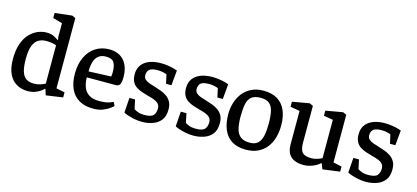

<svg xmlns="http://www.w3.org/2000/svg" viewBox="-59 -1149 3501 1611"><g transform="rotate(15 1692.0 -344.0)"><path d="M211 10Q161 10 118 -13.5Q75 -37 50 -88Q25 -139 25 -219Q25 -297 44.5 -352Q64 -407 96 -440.5Q128 -474 166 -490Q204 -506 241 -506Q283 -506 309.5 -491.5Q336 -477 348 -467L349 -479L345 -492V-615L263 -638V-682L412 -699L442 -685V-75L516 -60V-16L370 5L354 -46L350 -47Q341 -37 322 -23.5Q303 -10 275.5 0Q248 10 211 10ZM247 -64Q278 -64 304.5 -73Q331 -82 345 -90V-423Q332 -428 308.5 -432.5Q285 -437 257 -437Q219 -437 190 -420Q161 -403 145 -362Q129 -321 129 -247Q129 -183 140.5 -142.5Q152 -102 178 -83Q204 -64 247 -64Z M783 10Q709 10 659 -19Q609 -48 584 -103Q559 -158 559 -235Q559 -318 588 -379Q617 -440 668.5 -473Q720 -506 787 -506Q835 -506 868.5 -489.5Q902 -473 922 -446Q942 -419 951.5 -386Q961 -353 961 -318Q961 -264 950.5 -247Q940 -230 913 -230H664Q664 -183 678 -145.5Q692 -108 725 -86.5Q758 -65 813 -65Q870 -65 901 -76Q932 -87 936 -89L951 -57Q948 -54 927 -37.5Q906 -21 869.5 -5.5Q833 10 783 10ZM665 -282 860 -290Q863 -308 863 -328Q863 -383 845.5 -411.5Q828 -440 775 -440Q736 -440 711.5 -421Q687 -402 676 -366.5Q665 -331 665 -282Z M1207 11Q1171 11 1137.5 4Q1104 -3 1079 -11.5Q1054 -20 1045 -27L1054 -156H1103L1120 -76Q1131 -68 1154 -59Q1177 -50 1210 -50Q1269 -50 1288.5 -71.5Q1308 -93 1308 -131Q1308 -158 1292.5 -173.5Q1277 -189 1252 -198Q1227 -207 1198 -214Q1171 -221 1144 -230.5Q1117 -240 1094.5 -254.5Q1072 -269 1058.5 -294.5Q1045 -320 1045 -359Q1045 -409 1069.5 -441.5Q1094 -474 1137 -490Q1180 -506 1234 -506Q1266 -506 1295.5 -501.5Q1325 -497 1347.5 -491Q1370 -485 1379 -481L1367 -350H1320L1303 -427Q1296 -431 1273.5 -436.5Q1251 -442 1226 -442Q1172 -442 1152.5 -425Q1133 -408 1133 -375Q1133 -353 1147 -339.5Q1161 -326 1184.5 -317.5Q1208 -309 1236 -301Q1263 -293 1291.5 -282.5Q1320 -272 1343.5 -255.5Q1367 -239 1381.5 -213Q1396 -187 1396 -146Q1396 -87 1369 -53Q1342 -19 1298.5 -4Q1255 11 1207 11Z M1653 11Q1617 11 1583.5 4Q1550 -3 1525 -11.5Q1500 -20 1491 -27L1500 -156H1549L1566 -76Q1577 -68 1600 -59Q1623 -50 1656 -50Q1715 -50 1734.5 -71.5Q1754 -93 1754 -131Q1754 -158 1738.5 -173.5Q1723 -189 1698 -198Q1673 -207 1644 -214Q1617 -221 1590 -230.5Q1563 -240 1540.5 -254.5Q1518 -269 1504.5 -294.5Q1491 -320 1491 -359Q1491 -409 1515.5 -441.5Q1540 -474 1583 -490Q1626 -506 1680 -506Q1712 -506 1741.5 -501.5Q1771 -497 1793.5 -491Q1816 -485 1825 -481L1813 -350H1766L1749 -427Q1742 -431 1719.5 -436.5Q1697 -442 1672 -442Q1618 -442 1598.5 -425Q1579 -408 1579 -375Q1579 -353 1593 -339.5Q1607 -326 1630.5 -317.5Q1654 -309 1682 -301Q1709 -293 1737.5 -282.5Q1766 -272 1789.5 -255.5Q1813 -239 1827.5 -213Q1842 -187 1842 -146Q1842 -87 1815 -53Q1788 -19 1744.5 -4Q1701 11 1653 11Z M2108 11Q2033 11 1985 -19.5Q1937 -50 1913.5 -106.5Q1890 -163 1890 -240Q1890 -293 1905 -341Q1920 -389 1949.5 -426Q1979 -463 2023.5 -484.5Q2068 -506 2126 -506Q2201 -506 2249 -476Q2297 -446 2320.5 -391.5Q2344 -337 2344 -263Q2344 -206 2330 -156.5Q2316 -107 2287 -69.5Q2258 -32 2213.5 -10.5Q2169 11 2108 11ZM2125 -54Q2172 -54 2196.5 -78Q2221 -102 2230 -145.5Q2239 -189 2239 -247Q2239 -315 2229 -358Q2219 -401 2193 -421.5Q2167 -442 2120 -442Q2067 -442 2040 -420.5Q2013 -399 2004 -356Q1995 -313 1995 -247Q1995 -185 2005.5 -142Q2016 -99 2044.5 -76.5Q2073 -54 2125 -54Z M2609 10Q2536 10 2498.5 -25Q2461 -60 2461 -129V-420L2379 -434V-478L2527 -504L2558 -490V-170Q2558 -110 2579.5 -86Q2601 -62 2661 -62Q2681 -62 2706.5 -69.5Q2732 -77 2750 -87V-420L2669 -434V-478L2817 -504L2848 -490V-76L2922 -60V-16L2773 4L2754 -44L2749 -43Q2725 -20 2686 -5Q2647 10 2609 10Z M3152 11Q3116 11 3082.5 4Q3049 -3 3024 -11.5Q2999 -20 2990 -27L2999 -156H3048L3065 -76Q3076 -68 3099 -59Q3122 -50 3155 -50Q3214 -50 3233.5 -71.5Q3253 -93 3253 -131Q3253 -158 3237.5 -173.5Q3222 -189 3197 -198Q3172 -207 3143 -214Q3116 -221 3089 -230.5Q3062 -240 3039.5 -254.5Q3017 -269 3003.5 -294.5Q2990 -320 2990 -359Q2990 -409 3014.5 -441.5Q3039 -474 3082 -490Q3125 -506 3179 -506Q3211 -506 3240.5 -501.5Q3270 -497 3292.5 -491Q3315 -485 3324 -481L3312 -350H3265L3248 -427Q3241 -431 3218.5 -436.5Q3196 -442 3171 -442Q3117 -442 3097.5 -425Q3078 -408 3078 -375Q3078 -353 3092 -339.5Q3106 -326 3129.5 -317.5Q3153 -309 3181 -301Q3208 -293 3236.5 -282.5Q3265 -272 3288.5 -255.5Q3312 -239 3326.5 -213Q3341 -187 3341 -146Q3341 -87 3314 -53Q3287 -19 3243.5 -4Q3200 11 3152 11Z"/></g></svg>

Font: Faustina Light Medium
Style: Regular
Weight: 500
Version: Version 1.200